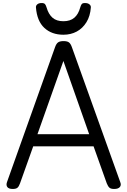

<svg xmlns="http://www.w3.org/2000/svg" viewBox="-20 -1232 839 1266"><path d="M64 14Q38 14 28.5 1.5Q19 -11 26 -31L343 -921Q351 -944 363 -952.5Q375 -961 399 -961Q423 -961 434.5 -952.5Q446 -944 454 -921L773 -31Q781 -11 770 1.5Q759 14 733 14Q711 14 701.5 5.5Q692 -3 684 -23L597 -267H199L112 -23Q105 -3 95.5 5.5Q86 14 64 14ZM227 -347H568L398 -830ZM398 -1003Q321 -1003 272.5 -1048Q224 -1093 217 -1183Q216 -1195 226 -1203.5Q236 -1212 255 -1212Q271 -1212 277 -1204.5Q283 -1197 287 -1183Q300 -1138 326.5 -1115Q353 -1092 398 -1092Q443 -1092 470 -1115Q497 -1138 509 -1183Q513 -1197 518.5 -1204.5Q524 -1212 540 -1212Q559 -1212 569.5 -1203.5Q580 -1195 579 -1183Q575 -1126 550 -1085.5Q525 -1045 486 -1024Q447 -1003 398 -1003Z"/></svg>

Font: Playwrite HU
Style: Regular
Weight: 400
Designer: Veronika Burian, José Scaglione
Foundry: TypeTogether
Version: Version 1.002